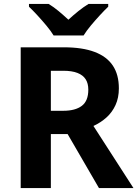

<svg xmlns="http://www.w3.org/2000/svg" viewBox="-20 -954 697 974"><path d="M304 -714Q398 -714 460 -690.5Q522 -667 552.5 -621Q583 -575 583 -506Q583 -458 566 -421Q549 -384 520 -358Q491 -332 454 -315L657 0H482L323 -274H238V0H85V-714ZM301 -595H238V-392H301Q362 -392 395 -417Q428 -442 428 -499Q428 -531 414.5 -552Q401 -573 373 -584Q345 -595 301 -595ZM252 -774Q238 -797 215.5 -824Q193 -851 169.5 -876.5Q146 -902 127 -920V-934H227Q253 -918 277 -898Q301 -878 327 -854Q353 -878 378 -898Q403 -918 429 -934H529V-920Q511 -903 487 -877Q463 -851 440.5 -824Q418 -797 404 -774Z"/></svg>

Font: Noto Sans Lao Looped
Style: Bold
Weight: 700
Designer: Mark Frömberg, Ben Mitchell
Foundry: The Fontpad Ltd
Version: Version 1.001